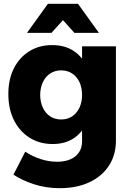

<svg xmlns="http://www.w3.org/2000/svg" viewBox="-20 -782 688 1003"><path d="M585.6 -48.4Q585.6 28 548.7 84Q511.9 140 446.1 170.5Q380.4 201 292.4 201Q220.7 201 158.3 180.8Q95.9 160.6 50.3 130.4L111.9 10.3Q148.7 34.9 191.9 48.9Q235 63 278.9 63Q319.6 63 348.8 49.8Q378 36.6 393.4 12.7Q408.7 -11.1 408.7 -43.7V-540.1H585.6ZM251 -546.4Q318.1 -546.9 365.4 -515.5Q412.6 -484.1 437.4 -426.6Q462.3 -369 461.9 -289.6Q462.3 -209.6 437.9 -151.2Q413.6 -92.9 367.4 -61.2Q321.1 -29.6 255 -29.6Q187.6 -29.6 135.3 -62.1Q83 -94.6 53.3 -153.4Q23.6 -212.3 23.6 -290.6Q23.6 -367.9 52.5 -424.9Q81.4 -482 132.9 -514.2Q184.4 -546.4 251 -546.4ZM299.7 -414.4Q267.3 -414.4 242.6 -398.4Q217.9 -382.3 204.1 -353.1Q190.3 -324 189.9 -285.9Q190.3 -248.3 204.1 -219.1Q217.9 -190 242.4 -173.9Q266.9 -157.9 299.7 -157.9Q332.1 -157.9 356.6 -173.9Q381.1 -190 394.9 -219.1Q408.7 -248.3 408.7 -285.9Q408.7 -324.4 394.9 -353.4Q381.1 -382.3 356.6 -398.4Q332.1 -414.4 299.7 -414.4ZM230.3 -762.1H387.4L496.7 -610.4H368.7L262.9 -727.9H354.9L249 -610.4H121Z"/></svg>

Font: Alexandria
Style: Regular
Weight: 400
Designer: Mohamed Gaber
Foundry: Kief Type Foundry
Version: Version 5.100